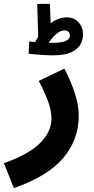

<svg xmlns="http://www.w3.org/2000/svg" viewBox="-55 -735 484 985"><path d="M16 230 -35 102Q93 57 151 -1.5Q209 -60 209 -126Q209 -168 191 -216.5Q173 -265 144 -320L275 -383Q310 -316 329.5 -255Q349 -194 349 -141Q349 -18 269 76Q189 170 16 230ZM214 -451Q195 -451 170.5 -452.5Q146 -454 124.5 -456Q103 -458 92 -459L95 -522Q108 -520 125 -519Q133 -533 141 -547L136 -715H201L205 -616Q247 -646 287 -646Q325 -646 348 -620.5Q371 -595 371 -557Q371 -535 359.5 -510.5Q348 -486 314 -468.5Q280 -451 214 -451ZM276 -579Q254 -579 231.5 -558.5Q209 -538 195 -515Q201 -515 207 -515Q263 -515 283.5 -525.5Q304 -536 304 -552Q304 -563 297 -571Q290 -579 276 -579Z"/></svg>

Font: Noto IKEA Arabic
Style: Bold
Weight: 700
Designer: Monotype Design Team
Foundry: Monotype Imaging Inc.
Version: Version 1.200